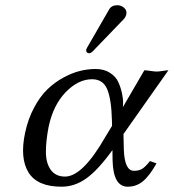

<svg xmlns="http://www.w3.org/2000/svg" viewBox="-20 -702 662 732"><path d="M426.8 -682.1Q442.4 -682.1 453.6 -671.9Q464.8 -661.6 461.4 -647Q459 -636.2 451.7 -628.9L334 -506.8Q326.2 -499 320.1 -499Q314 -499 310.8 -502.9Q307.6 -506.8 308.6 -512.2Q309.1 -515.6 313 -522L395.5 -665Q404.8 -682.1 426.8 -682.1ZM450.7 -190.9 452.1 -132.8Q454.6 -50.8 490.7 -50.8Q509.8 -50.8 522 -58.3Q534.2 -65.9 551.8 -87.9L576.7 -79.1Q549.8 -31.2 524.7 -10.7Q499.5 9.8 466.8 9.8Q411.6 9.8 409.2 -90.8L408.7 -129.9Q355 -55.2 310.3 -22.7Q265.6 9.8 214.8 9.8Q122.1 9.8 88.6 -44.7Q55.2 -99.1 75.7 -195.8Q86.9 -248.5 109.9 -291.5Q132.8 -334.5 160.6 -361.3Q188.5 -388.2 221.7 -406.2Q254.9 -424.3 285.2 -431.6Q315.4 -439 344.2 -439Q377 -439 399.7 -424.1Q422.4 -409.2 431.6 -387.9Q440.9 -366.7 445.3 -345.2Q449.7 -323.7 449.2 -309.1L448.7 -293.9L530.3 -434.1Q537.6 -434.1 553.7 -431.6Q569.8 -429.2 577.1 -429.2Q585 -429.2 600.3 -431.6Q615.7 -434.1 622.1 -434.1ZM407.2 -222.2 406.7 -243.2Q404.8 -322.8 388.9 -361.3Q373 -399.9 331.1 -399.9Q278.3 -399.9 230.7 -350.8Q183.1 -301.8 165.5 -219.2Q154.8 -164.1 155 -121.8Q155.3 -79.6 173.8 -54.2Q192.4 -28.8 228 -28.8Q295.4 -28.8 382.3 -181.2Z"/></svg>

Font: Linux Biolinum
Style: Italic
Weight: 400
Italic angle: -12°
Designer: Philipp H. Poll
Foundry: Philipp H. Poll
Version: Version 1.1.3 ; ttfautohint (v0.9)